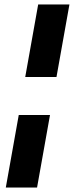

<svg xmlns="http://www.w3.org/2000/svg" viewBox="-20 -740 331 860"><path d="M93 -395 151 -720H291L233 -395ZM6 100 64 -225H204L146 100Z"/></svg>

Font: DM Sans 18pt ExtraBold
Style: Italic
Weight: 800
Italic angle: -10°
Designer: Colophon Foundry, Jonny Pinhorn
Foundry: Colophon Foundry
Version: Version 4.004;gftools[0.9.30]